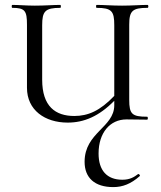

<svg xmlns="http://www.w3.org/2000/svg" viewBox="-20 -488 657 783"><path d="M582 -456C586 -456 586 -468 582 -468C554 -468 517 -465 478 -465C437 -465 402 -468 374 -468C371 -468 371 -456 374 -456C436 -456 446 -442 446 -385V-97C388 -36 339 -15 283 -15C206 -15 152 -54 152 -163V-385C152 -442 164 -456 226 -456C229 -456 229 -468 226 -468C199 -468 163 -465 122 -465C88 -465 55 -468 30 -468C27 -468 27 -456 30 -456C82 -456 90 -444 90 -387V-130C90 -39 163 12 256 12C323 12 384 -14 446 -77V-59C446 32 325 52 325 172C325 237 366 275 442 275C480 275 514 262 550 230C553 227 546 220 543 222C527 234 510 245 479 245C416 245 382 207 382 138C382 54 428 -1 496 -1C527 -1 546 0 580 0C584 0 584 -12 580 -12C518 -12 507 -23 507 -81V-387C507 -444 520 -456 582 -456Z"/></svg>

Font: Cormorant SC
Style: Regular
Weight: 400
Designer: Christian Thalmann (Catharsis Fonts)
Version: Version 1.000;PS 001.000;hotconv 1.0.70;makeotf.lib2.5.58329